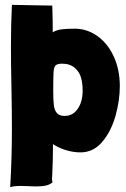

<svg xmlns="http://www.w3.org/2000/svg" viewBox="-20 -755 518 790"><path d="M195 -38 194 -20Q194 -13 196 -5Q179 12 132 12Q110 12 99 11L66 10Q37 10 22 15Q29 -104 29 -228Q29 -288 27 -402Q25 -494 25 -561Q25 -656 29 -735L195 -732L196 -699Q197 -674 197 -622Q213 -632 234 -634.5Q255 -637 290 -637Q341 -636 383 -605Q425 -574 449 -520.5Q473 -467 473 -401Q473 -341 455 -277.5Q437 -214 400.5 -171Q364 -128 311 -128Q282 -128 252 -137Q222 -146 198 -162Q198 -98 195 -38ZM199 -382Q199 -342 201.5 -322Q204 -302 214 -290Q224 -278 246 -278Q280 -278 300 -307.5Q320 -337 320 -381Q320 -413 314 -433Q308 -458 288 -475.5Q268 -493 236 -493Q217 -493 209.5 -486.5Q202 -480 200.5 -460Q199 -440 199 -382Z"/></svg>

Font: Londrina Solid Black
Style: Regular
Weight: 900
Designer: Marcelo Magalhaes
Foundry: Marcelo Magalhães
Version: Version 1.002